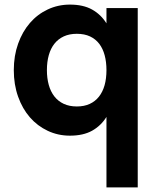

<svg xmlns="http://www.w3.org/2000/svg" viewBox="-20 -575 689 835"><path d="M579 240H443V-66.5Q419 -28 380.5 -6.5Q342 15 284 15Q232.5 15 187.8 -6Q143 -27 110.2 -64.5Q77.5 -102 58.8 -154.5Q40 -207 40 -270Q40 -332.5 58.8 -385Q77.5 -437.5 110.2 -475.2Q143 -513 187.8 -534Q232.5 -555 284 -555Q342 -555 380.5 -533.5Q419 -512 443 -473.5V-540H579ZM314 -112Q346 -112 370 -123Q394 -134 410.2 -154.5Q426.5 -175 434.8 -204.2Q443 -233.5 443 -270Q443 -305.5 435.2 -334.5Q427.5 -363.5 411.8 -384.2Q396 -405 371.8 -416.5Q347.5 -428 314 -428Q282 -428 257.5 -416.8Q233 -405.5 216.8 -385Q200.5 -364.5 192.2 -335.2Q184 -306 184 -270Q184 -235 192 -206Q200 -177 216.2 -156Q232.5 -135 257 -123.5Q281.5 -112 314 -112Z"/></svg>

Font: Vela Sans ExtBd
Style: Regular
Weight: 800
Designer: Principal design: Mikhail Sharanda - project Manrope.
Design modification: Ravid Balaliev
Foundry: Mikhail Sharanda
Version: Version 1.001